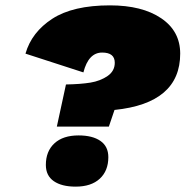

<svg xmlns="http://www.w3.org/2000/svg" viewBox="-20 -690 692 716"><path d="M192 -218 226 -375Q281 -376 317.5 -382Q354 -388 381 -406.5Q408 -425 408 -456Q408 -494 361 -494Q310 -494 291 -420L75 -490Q98 -570 175 -620Q252 -670 390 -670Q510 -670 581 -622Q652 -574 652 -490Q652 -305 407 -280L386 -218ZM262 6Q210 6 180.5 -14.5Q151 -35 151 -75Q151 -126 183 -155.5Q215 -185 273 -185Q325 -185 354.5 -164.5Q384 -144 384 -104Q384 -53 352 -23.5Q320 6 262 6Z"/></svg>

Font: Elaine Sans Black
Style: Italic
Weight: 900
Italic angle: -13°
Designer: Wei Huang
Foundry: Wei Huang
Version: Version 2.001;December 24, 2019;FontCreator 12.0.0.2547 64-b